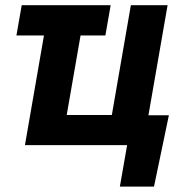

<svg xmlns="http://www.w3.org/2000/svg" viewBox="-20 -548 711 725"><path d="M74.2 0H460L432.6 156.7H561.5L617.7 -112.8H540.5L612.8 -528.3H474.1L402.3 -113.8H231.9L284.2 -414.1H377.9L397.9 -528.3H62L42 -414.1H146Z"/></svg>

Font: Roboto
Style: Bold Italic
Weight: 700
Italic angle: -12°
Designer: Google
Version: Version 2.137; 2017